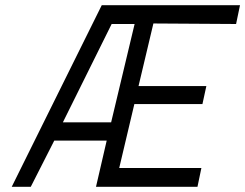

<svg xmlns="http://www.w3.org/2000/svg" viewBox="-20 -716 940 736"><path d="M496 -624 406 -247H221L408 -624ZM737 0 752 -72H437L495 -317H756L771 -386H511L568 -626L885 -624L900 -696H370L25 0H98L188 -177H389L348 0Z"/></svg>

Font: RazerF5
Style: Italic
Weight: 400
Foundry: Razer Inc.
Version: Version 2